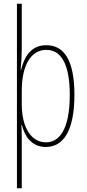

<svg xmlns="http://www.w3.org/2000/svg" viewBox="-20 -780 465 1032"><path d="M380 -270C380 -450 328 -537 229 -537C144 -537 110 -472 93 -404H91C95 -444 97 -488 97 -520V-760H71V232H97V-36C97 -68 96 -95 95 -107H98C111 -53 147 10 226 10C319 10 380 -75 380 -270ZM355 -270C355 -79 296 -15 227 -15C152 -15 97 -88 97 -220V-292C97 -428 146 -512 228 -512C315 -512 355 -424 355 -270Z"/></svg>

Font: Noto Sans Bengali ExtraCondensed Thin
Style: Regular
Weight: 100
Width: 2
Designer: Joana Ranito - Universal Thirst; Jelle Bosma - Monotype Design Team
Foundry: Universal Thirst ehf.
Version: Version 3.000